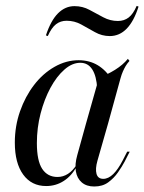

<svg xmlns="http://www.w3.org/2000/svg" viewBox="-20 -635 501 667"><path d="M140.3 11.3Q89.5 11.3 60.5 -28.6Q31.5 -68.5 31.5 -139.5Q31.5 -196.8 49.6 -248.4Q67.7 -300 98.4 -339.9Q129 -379.8 169.4 -402.8Q209.7 -425.8 253.2 -425.8Q290.3 -425.8 319.4 -408.5Q348.4 -391.1 369.4 -357.3L317.7 -326.6Q315.3 -371 300.4 -394Q285.5 -416.9 258.9 -416.9Q230.6 -416.9 203.6 -393.1Q176.6 -369.4 155.2 -329.8Q133.9 -290.3 121 -240.7Q108.1 -191.1 108.1 -137.9Q108.1 -76.6 126.6 -48.4Q145.2 -20.2 179.8 -20.2Q199.2 -20.2 216.1 -31Q233.1 -41.9 246.8 -63.7V-57.3Q229 -24.2 201.6 -6.5Q174.2 11.3 140.3 11.3ZM279 -206.5 324.2 -366.1Q351.6 -375 379.4 -392.3Q407.3 -409.7 424.2 -430.6L429.8 -423.4Q421.8 -414.5 416.5 -405.6Q411.3 -396.8 406.9 -386.7Q402.4 -376.6 398.4 -362.1L355.6 -206.5ZM318.5 -76.6Q310.5 -48.4 315.3 -31Q320.2 -13.7 338.7 -13.7Q356.5 -13.7 373.4 -30.2Q390.3 -46.8 406.5 -78.2L421.8 -108.1H430.6L412.9 -73.4Q404 -56.5 389.9 -36.3Q375.8 -16.1 356 -1.6Q336.3 12.9 307.3 12.9Q280.6 12.9 264.1 -1.2Q247.6 -15.3 243.5 -39.9Q239.5 -64.5 248.4 -96L279 -206.5H355.6ZM361.3 -509.7Q333.9 -509.7 309.7 -523.4Q285.5 -537.1 262.1 -550Q238.7 -562.9 211.3 -562.9Q190.3 -562.9 174.6 -550.8Q158.9 -538.7 146 -509.7L139.5 -512.1Q156.5 -563.7 181.5 -588.7Q206.5 -613.7 238.7 -613.7Q266.9 -613.7 290.7 -600.8Q314.5 -587.9 338.7 -575Q362.9 -562.1 389.5 -562.1Q411.3 -562.1 427 -574.2Q442.7 -586.3 454.8 -614.5L461.3 -612.1Q445.2 -561.3 420.2 -535.5Q395.2 -509.7 361.3 -509.7Z"/></svg>

Font: Playfair 144pt SemiCondensed
Style: Italic
Weight: 400
Width: 4
Italic angle: -15.6°
Designer: Claus Eggers Sørensen
Foundry: Claus Eggers Sørensen
Version: Version 2.203